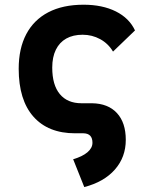

<svg xmlns="http://www.w3.org/2000/svg" viewBox="-20 -547 626 802"><path d="M332 234.4 285.6 118.2Q324.2 106.9 345.2 89.1Q366.2 71.3 366.2 49.3Q366.2 10.7 329.1 9.8H293.9Q181.2 9.8 119.6 -59.8Q58.1 -129.4 58.1 -259.8Q58.1 -344.2 89.6 -404.1Q121.1 -463.9 181.6 -495.6Q242.2 -527.3 329.1 -527.3Q407.7 -527.3 463.9 -499.3Q520 -471.2 543.9 -419.9L452.1 -331.5Q432.1 -365.2 398.4 -383.5Q364.7 -401.9 325.2 -401.9Q285.2 -401.9 256.8 -386Q228.5 -370.1 213.4 -339.4Q198.2 -308.6 198.2 -264.6Q198.2 -191.9 230 -153.8Q261.7 -115.7 320.3 -115.7H364.3Q431.6 -114.7 468.5 -74.7Q505.4 -34.7 505.4 37.1Q505.4 109.4 460 161.1Q414.6 212.9 332 234.4Z"/></svg>

Font: Cascadia Mono
Style: Regular
Weight: 400
Monospace: yes
Designer: Aaron Bell
Foundry: Saja Typeworks
Version: Version 2102.003